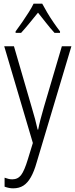

<svg xmlns="http://www.w3.org/2000/svg" viewBox="-20 -785 411 1046"><path d="M3 -533H56L152 -203Q163 -167 171 -136.5Q179 -106 185 -79H188Q193 -105 200.5 -134Q208 -163 219 -201L317 -533H369L180 99Q166 149 148 180.5Q130 212 107 226.5Q84 241 52 241Q41 241 30 239Q19 237 5 232V183Q16 187 26 189.5Q36 192 47 192Q77 192 95 168.5Q113 145 132 82L159 -6ZM210 -765Q221 -744 237 -717Q253 -690 271.5 -663Q290 -636 307 -614V-606H277Q254 -631 231 -660.5Q208 -690 187 -716Q166 -690 141 -659.5Q116 -629 95 -606H65V-614Q83 -638 101.5 -665Q120 -692 136.5 -718Q153 -744 163 -765Z"/></svg>

Font: Noto Sans Bengali Condensed Light
Style: Regular
Weight: 300
Width: 3
Designer: Jelle Bosma - Monotype Design Team
Foundry: Monotype Imaging Inc.
Version: Version 2.003